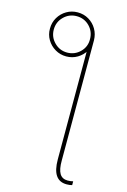

<svg xmlns="http://www.w3.org/2000/svg" viewBox="-142 -826 727 1095"><g transform="rotate(15 222.0 -278.0)"><path d="M282.2 -617.2 305.7 -631.8V79.1Q305.2 132.3 320.1 157Q335 181.6 367.2 181.6Q384.8 181.6 399.4 177.7V200.2Q393.1 202.1 384.3 203.1Q375.5 204.1 367.2 204.1Q324.7 204.1 303.5 173.3Q282.2 142.6 282.2 79.1ZM45.9 -629.9Q45.9 -666 63.5 -695.6Q81.1 -725.1 110.6 -742.4Q140.1 -759.8 175.8 -759.8Q211.9 -759.8 241.2 -742.4Q270.5 -725.1 287.8 -695.6Q305.2 -666 305.7 -629.9Q305.7 -594.2 288.3 -564.7Q271 -535.2 241.5 -517.6Q211.9 -500 175.8 -500Q140.1 -500 110.4 -517.6Q80.6 -535.2 63 -564.7Q45.4 -594.2 45.9 -629.9ZM175.8 -522.5Q220.7 -522.9 252 -554.2Q283.2 -585.4 282.2 -629.9Q282.2 -674.8 251.5 -706.1Q220.7 -737.3 175.8 -737.3Q131.3 -737.3 99.9 -706.1Q68.4 -674.8 68.4 -629.9Q68.4 -585.4 99.9 -554Q131.3 -522.5 175.8 -522.5Z"/></g></svg>

Font: Inter Thin
Style: Regular
Weight: 250
Designer: Rasmus Andersson
Foundry: rsms
Version: Version 4.001;git-66647c0bb